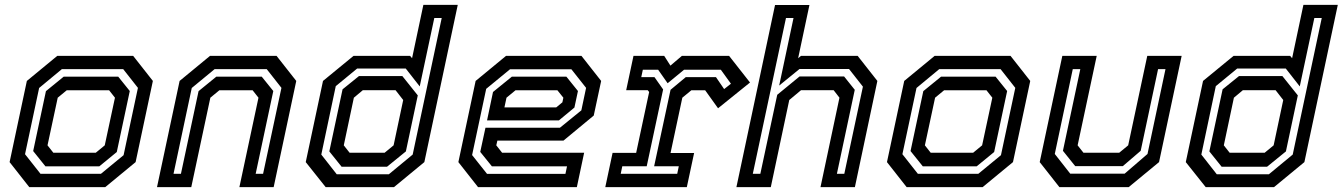

<svg xmlns="http://www.w3.org/2000/svg" viewBox="-20 -770 5524 790"><path d="M100.5 0 19.5 -103 90.5 -437 215.5 -540H528L609 -437L538 -103L413 0ZM146.5 -55H395.5L488.5 -131.5L547.5 -408.5L487 -485.5H234.5L141 -408L83 -135.5ZM167 -85.5 116.5 -148.5 169 -395 242 -454.5H466.5L514 -395.5L460.5 -144.5L388.5 -85.5ZM199.5 -141.5H374L411 -172L453 -368L429 -398.5H254.5L217.5 -368L175.5 -172Z M626 0 719 -437 844 -540H1118L1199 -437L1106 0H965L1043.5 -368L1019.5 -398.5H882.5L845.5 -368L767 0ZM694 -55H724.5L797 -395L870 -454.5H1057L1104.5 -395.5L1032 -55H1062.5L1138 -408.5L1077.5 -485.5H863L769 -408Z M1601 0H1320L1238 -103L1309 -437L1434.5 -540H1667.5L1675.5 -530.5L1722 -750H1863.5L1726 -103ZM1572.5 -84H1385.5L1335 -147L1389.5 -402.5L1457 -457H1635.5L1699 -377.5L1650 -147ZM1562.5 -141.5 1599.5 -172 1639 -358.5 1607.5 -399H1473L1436 -368L1394.5 -172L1418.5 -141.5ZM1580 -53 1678 -134 1797.5 -696H1767L1707 -414.5L1649.5 -488H1449.5L1361.5 -415.5L1302 -134L1365.5 -53Z M2372.5 -540 2453.5 -437 2423 -294.5 2298.5 -191.5H2026.5L2022 -172L2046 -141.5H2383.5L2353.5 0H1947L1866 -103L1937 -437L2062 -540ZM2310.5 -454.5 2358 -395.5 2343.5 -327.5 2279.5 -274.5H1984L2008.5 -391.5L2086 -454.5ZM2331 -485H2078.5L1980.5 -404.5L1922.5 -132L1984 -54.5H2306.5L2313 -85.5H2004L1956 -145L1977.5 -244.5H2284L2372 -316L2391.5 -408.5ZM2273.5 -398.5H2101L2064 -368L2055.5 -328H2268.5L2294 -349L2298 -368Z M2470.5 0 2500.5 -141H2597.5L2651 -391.5L2645 -399H2556.5L2586.5 -540H2713L2738.5 -500L2785.5 -540H2980L3066 -430.5L2934.5 -324.5L2881.5 -398.5H2824.5L2787.5 -368L2739 -140.5H2836L2806 0ZM2534 -55H2766.5L2773 -86H2671.5L2739 -400.5L2801.5 -452.5H2926L2959.5 -403.5L2987.5 -425.5L2946 -483H2794.5L2727 -427.5L2688 -483H2625L2618.5 -452.5H2673L2708.5 -402L2641 -86H2540.5Z M3010 0 3169 -749.5H3310.5L3264 -530.5L3275.5 -540H3509L3590 -437L3497.5 0H3356L3434 -368L3410 -399H3276L3227.5 -358.5L3151.5 0ZM3077.5 -55H3108.5L3178 -380L3270 -455.5H3453L3497 -400.5L3423.5 -55H3454L3530.5 -413.5L3473.5 -486H3269.5L3186 -418L3245 -696H3214Z M3710.5 0 3629.5 -103 3700.5 -437 3825.5 -540H4138L4219 -437L4148 -103L4023 0ZM3756.5 -55H4005.5L4098.5 -131.5L4157.5 -408.5L4097 -485.5H3844.5L3751 -408L3693 -135.5ZM3777 -85.5 3726.5 -148.5 3779 -395 3852 -454.5H4076.5L4124 -395.5L4070.5 -144.5L3998.5 -85.5ZM3809.5 -141.5H3984L4021 -172L4063 -368L4039 -398.5H3864.5L3827.5 -368L3785.5 -172Z M4339 0 4258 -103 4351 -540H4492.5L4414 -172L4438 -141.5H4585L4622 -172L4700.5 -540H4842L4749 -103L4624 0ZM4383.5 -55.5H4607.5L4701.5 -136.5L4775.5 -485.5H4745L4673.5 -149.5L4600 -86.5H4404L4353.5 -149.5L4425 -485.5H4394L4320 -136.5Z M5222 0H4941L4859 -103L4930 -437L5055.5 -540H5288.5L5296.5 -530.5L5343 -750H5484.5L5347 -103ZM5193.5 -84H5006.5L4956 -147L5010.5 -402.5L5078 -457H5256.5L5320 -377.5L5271 -147ZM5183.5 -141.5 5220.5 -172 5260 -358.5 5228.5 -399H5094L5057 -368L5015.5 -172L5039.5 -141.5ZM5201 -53 5299 -134 5418.5 -696H5388L5328 -414.5L5270.5 -488H5070.5L4982.5 -415.5L4923 -134L4986.5 -53Z"/></svg>

Font: Tourney Thin SemiBold
Style: Italic
Weight: 600
Italic angle: -12°
Version: Version 1.015